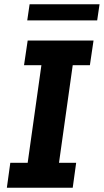

<svg xmlns="http://www.w3.org/2000/svg" viewBox="-20 -875 484 895"><path d="M12 0 28 -116H109L173 -571H92L109 -686H416L399 -571H319L255 -116H335L319 0ZM107 -780 118 -855H444L433 -780Z"/></svg>

Font: Chivo Medium SemiBold
Style: Italic
Weight: 600
Italic angle: -8.05°
Version: Version 2.002